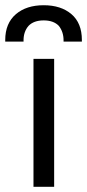

<svg xmlns="http://www.w3.org/2000/svg" viewBox="-45 -714 333 734"><path d="M162 0H83V-489H162ZM45 -555H-25V-561Q-25 -625 16 -660Q56 -694 122 -694Q188 -694 228 -660Q268 -626 268 -561V-555H198V-560Q198 -592 180 -615Q160 -636 122 -636Q84 -636 64 -615Q45 -593 45 -560Z"/></svg>

Font: Rilu
Style: Regular
Weight: 500
Designer: Alí Sinisterra
Foundry: Alí Sinisterra
Version: 0.1